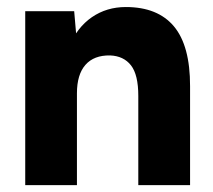

<svg xmlns="http://www.w3.org/2000/svg" viewBox="-20 -537 617 557"><path d="M53.2 -504.6H195.2L203.2 -411.8V0H53.2ZM381.2 -258.8H531.4V0H381.2ZM299.4 -376.2Q252.6 -377 227.9 -348.9Q203.2 -320.8 203.2 -266.2H156.4Q156.4 -345.2 180 -401.4Q203.6 -457.6 246.5 -487.1Q289.4 -516.6 345 -516.6Q437.6 -516.6 484.6 -460.5Q531.6 -404.4 531.4 -286.8V-258.8H381.2Q381.2 -320.2 360 -347.4Q338.8 -374.6 299.4 -376.2Z"/></svg>

Font: 寒蝉端黑体 Light
Style: Regular
Weight: 300
Designer: ChillDuanSans {Warren2060}; 
Source Han Sans {Ryoko NISHIZUKA 西塚涼子 (kana, bopomofo & ideographs); Paul D. Hunt (Latin, G
Foundry: ChillType&Adobe
Version: Version 1.300;Glyphs 3.3 (3306)